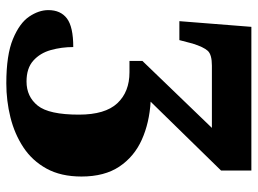

<svg xmlns="http://www.w3.org/2000/svg" viewBox="-124 -452 816 608"><g transform="rotate(90 284.0 -148.0)"><path d="M244 240Q154 240 103.5 219Q53 198 32.5 167.5Q12 137 12 107Q12 68 38.5 48Q65 28 129 28Q129 65 138.5 99Q148 133 172 154.5Q196 176 238 176Q286 176 314.5 140.5Q343 105 343 10Q343 -73 307 -111.5Q271 -150 209 -150H173V-191L385 -411H188Q153 -411 141 -398Q129 -385 118 -350L107 -308H47L65 -536H520V-440L302 -217Q369 -213 422.5 -189Q476 -165 507.5 -118Q539 -71 539 2Q539 67 514 112.5Q489 158 446.5 186Q404 214 351.5 227Q299 240 244 240Z"/></g></svg>

Font: Noto Serif Black
Style: Regular
Weight: 900
Designer: Monotype Design Team
Foundry: Monotype Imaging Inc.
Version: Version 2.014; ttfautohint (v1.8.4.7-5d5b)